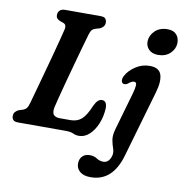

<svg xmlns="http://www.w3.org/2000/svg" viewBox="-98 -793 1081 1129"><g transform="rotate(10 442.0 -228.5)"><path d="M325.5 0H41.5Q20 0 12 -9.5Q4 -19 4.5 -33.5Q4.5 -47.5 13.2 -57.2Q22 -67 34.5 -72L55.5 -78.5Q70.5 -83.5 78.5 -93.5Q86.5 -103.5 92.5 -126Q99.5 -150.5 112.5 -197.8Q125.5 -245 141.5 -303Q157.5 -361 173 -418.5Q188.5 -476 200.2 -521.5Q212 -567 217 -588.5Q222.5 -614.5 203 -622.5L180.5 -630.5Q169 -635.5 163 -642.8Q157 -650 157 -662Q157 -679 168 -689.5Q179 -700 199.5 -700H411.5Q433 -700 440.5 -690.8Q448 -681.5 448 -667Q448 -652.5 439.2 -642.8Q430.5 -633 419 -628.5L393 -621Q381 -617.5 373.5 -609Q366 -600.5 360 -579.5Q350 -546 335.8 -494.8Q321.5 -443.5 305.8 -386.2Q290 -329 275.5 -275Q261 -221 250.8 -180.8Q240.5 -140.5 237 -124.5Q231 -93 242.2 -80Q253.5 -67 279.5 -67H342.5Q383 -67 409 -90Q435 -113 460 -173.5Q471 -196.5 481.8 -206Q492.5 -215.5 505 -215.5Q521.5 -215.5 528.5 -203.2Q535.5 -191 535 -170.5Q532.5 -121 515 -78.8Q497.5 -36.5 469.5 -10.5Q441.5 15.5 407 15.5Q388 15.5 372.5 7.8Q357 0 325.5 0ZM783 -534Q747 -534 727.5 -554Q708 -574 709 -603Q710 -637.5 738 -665Q766 -692.5 813.5 -692.5Q849 -692.5 866.8 -672.2Q884.5 -652 883.5 -621Q882.5 -587 855.2 -560.5Q828 -534 783 -534ZM810 -317 694 84Q671.5 162 627.5 202.5Q583.5 243 517 243Q475 243 453 224.2Q431 205.5 431 177Q431 149 447.2 132.5Q463.5 116 491.5 116Q516.5 116 534.8 128.2Q553 140.5 575.5 140.5Q590.5 140.5 602.5 130.2Q614.5 120 621.5 96.5Q626.5 75.5 619 54.2Q611.5 33 606.2 6Q601 -21 612 -59.5L676.5 -284Q686 -317 686.8 -335.8Q687.5 -354.5 672.5 -354.5Q657.5 -354.5 638.5 -337.5Q624.5 -327.5 612 -331.5Q602.5 -334.5 600.2 -347.8Q598 -361 608.5 -380Q626 -412 664 -437Q702 -462 747 -462Q803 -462 816.2 -423.5Q829.5 -385 810 -317Z"/></g></svg>

Font: Fraunces 72pt SuperSoft SemiBold
Style: Italic
Weight: 600
Italic angle: -16°
Version: Version 1.000;[b76b70a41]